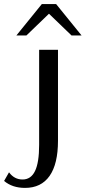

<svg xmlns="http://www.w3.org/2000/svg" viewBox="-84 -733 418 937"><path d="M-64 150 -40 108Q-14 143 26 143Q67 143 87 101.5Q107 60 107 -26V-490H199V-46Q199 67 158 125.5Q117 184 38 184Q-24 184 -64 150ZM120 -713H190L314 -560H265L155 -666L45 -560H-4Z"/></svg>

Font: Fahkwang
Style: Regular
Weight: 400
Version: Version 1.000; ttfautohint (v1.6)